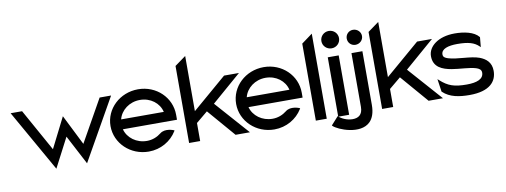

<svg xmlns="http://www.w3.org/2000/svg" viewBox="-62 -981 3786 1436"><g transform="rotate(-10 1831.0 -263.5)"><path d="M287.5 -131 109.5 -451H22.5L287.5 17L403.5 -206L520.5 17L785.5 -451H698.5L518.5 -131L403.5 -361Z M1239.5 -187V-225C1239.5 -356 1130.5 -462 991.5 -462C852.5 -462 741.5 -357 741.5 -226C741.5 -95 852.5 11 991.5 11C1082.5 11 1161.5 -36 1204.5 -106L1207.5 -111L1202.5 -114C1202.5 -114 1138.5 -141 1098.5 -108C1069.5 -85 1032.5 -70 991.5 -70C912.5 -70 846.5 -119 828.5 -187ZM828.5 -262C845.5 -330 911.5 -381 991.5 -381C1071.5 -381 1136.5 -331 1152.5 -262Z M1532.5 -257 1756.5 -451H1643.5L1382.5 -227V-646L1298.5 -585V0H1382.5V-137L1470.5 -210L1651.5 0H1760.5Z M2193.5 -187V-225C2193.5 -356 2084.5 -462 1945.5 -462C1806.5 -462 1695.5 -357 1695.5 -226C1695.5 -95 1806.5 11 1945.5 11C2036.5 11 2115.5 -36 2158.5 -106L2161.5 -111L2156.5 -114C2156.5 -114 2092.5 -141 2052.5 -108C2023.5 -85 1986.5 -70 1945.5 -70C1866.5 -70 1800.5 -119 1782.5 -187ZM1782.5 -262C1799.5 -330 1865.5 -381 1945.5 -381C2025.5 -381 2090.5 -331 2106.5 -262Z M2344 0V-646L2261 -585V0Z M2472 -512C2509 -512 2539 -541 2539 -578C2539 -615 2509 -644 2472 -644C2435 -644 2405 -615 2405 -578C2405 -541 2435 -512 2472 -512ZM2514 -451H2431V0H2514Z M2376 60C2410 94 2575 160 2653 82C2678 57 2694 16 2694 -43V-451H2611V-43C2611 19 2576 37 2534 37C2493 37 2452 18 2431 -2L2428 -5L2373 56ZM2652 -507C2684 -507 2711 -532 2711 -564C2711 -596 2684 -621 2652 -621C2620 -621 2595 -596 2595 -564C2595 -532 2620 -507 2652 -507Z M2998.5 -257 3222.5 -451H3109.5L2848.5 -227V-646L2764.5 -585V0H2848.5V-137L2936.5 -210L3117.5 0H3226.5Z M3226.5 -49C3277.5 0 3350.5 11 3427.5 11C3582.5 11 3635.5 -57 3635.5 -136C3635.5 -201 3596.5 -232 3549.5 -250C3484.5 -274 3382.5 -267 3315.5 -288C3294.5 -295 3279.5 -302 3279.5 -323C3279.5 -365 3332.5 -381 3401.5 -381C3486.5 -381 3530.5 -367 3564.5 -334L3571.5 -327L3578.5 -402L3577.5 -403C3542.5 -447 3466.5 -462 3395.5 -462C3271.5 -462 3192.5 -399 3192.5 -325C3192.5 -241 3258.5 -215 3329.5 -203C3386.5 -193 3460.5 -193 3509.5 -178C3531.5 -171 3548.5 -161 3548.5 -138C3548.5 -89 3496.5 -70 3420.5 -70C3327.5 -70 3279.5 -85 3220.5 -139L3210.5 -148L3224.5 -51Z"/></g></svg>

Font: Charger
Style: Bd
Weight: 400
Designer: Jasper
Foundry: Cannot Into Space Fonts
Version: Version 0.98